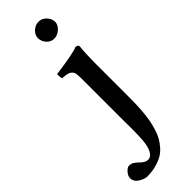

<svg xmlns="http://www.w3.org/2000/svg" viewBox="-352 -663 902 902"><g transform="rotate(-45 99.0 -212.0)"><path d="M108.9 -315.9Q108.9 -338.4 106.9 -350.1Q105 -361.8 96.9 -369.4Q88.9 -377 78.1 -379.4Q67.4 -381.8 44.9 -383.8Q43.5 -388.7 42.5 -398.9Q41.5 -409.2 43 -414.1Q162.6 -429.7 192.9 -442.9Q197.3 -442.9 202.9 -440.7Q208.5 -438.5 209 -435.1Q210 -434.1 210 -430.2Q205.1 -386.2 205.1 -320.8V-109.9Q205.1 -80.1 204.6 -57.6Q204.1 -35.2 201.7 -5.6Q199.2 23.9 195.3 45.9Q191.4 67.9 183.8 93.3Q176.3 118.7 166 137Q155.8 155.3 140.1 173.1Q124.5 190.9 105 201.7Q85.4 212.4 59.1 219.2Q32.7 226.1 1 226.1Q-20 224.1 -40.5 210.4Q-61 196.8 -61 174.8Q-61 159.2 -47.4 144Q-33.7 128.9 -22.9 128.9Q-16.1 128.9 -10.3 130.4Q-4.4 131.8 1.7 136Q7.8 140.1 10.5 142.1Q13.2 144 19.8 150.4Q26.4 156.7 26.9 157.2Q29.3 160.6 36.1 164.1Q44.4 170.9 56.2 172.9H65.9Q83 169.9 93.5 147.9Q104 126 106.9 91.8Q110.8 44.9 108.9 -65.9V-95.2ZM98.1 -597.2Q98.1 -617.2 115.2 -633.5Q132.3 -649.9 154.8 -649.9Q177.7 -649.9 193.8 -632.1Q210 -614.3 210 -594.2Q210 -575.7 192.1 -558.3Q174.3 -541 150.9 -541Q128.9 -541 113.5 -558.3Q98.1 -575.7 98.1 -597.2Z"/></g></svg>

Font: Common Serif Medium
Style: Regular
Weight: 500
Designer: Philipp H. Poll, Khaled Hosny
Foundry: Stefan Peev, Context Ltd.
Version: Version 1.026